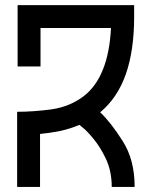

<svg xmlns="http://www.w3.org/2000/svg" viewBox="-20 -741 601 761"><path d="M377 -295.9Q418 -257.8 465.8 -182.6Q513.7 -108.4 513.7 0Q483.4 0 422.9 0Q422.9 -62.5 399.4 -112.3Q376 -161.1 347.7 -194.3Q333 -211.9 319.3 -225.6Q304.7 -238.3 294.9 -246.1Q257.8 -230.5 217.8 -221.7Q177.7 -213.9 138.7 -210Q138.7 -139.6 138.7 0Q108.4 0 47.9 0Q47.9 -68.4 47.9 -206.1Q47.9 -206.1 47.9 -206.1Q47.9 -206.1 47.9 -206.1Q47.9 -237.3 47.9 -297.9Q111.3 -297.9 184.6 -307.6Q257.8 -318.4 312.5 -360.4Q361.3 -398.4 387.7 -464.8Q415 -532.2 419.9 -629.9Q326.2 -629.9 140.6 -629.9Q140.6 -579.1 140.6 -477.5Q110.4 -477.5 49.8 -477.5Q49.8 -558.6 49.8 -720.7Q204.1 -720.7 511.7 -720.7Q511.7 -705.1 511.7 -674.8Q511.7 -541 478.5 -446.3Q445.3 -352.5 377 -295.9Z"/></svg>

Font: Oishi
Style: Regular
Weight: 400
Designer: bBranding
Version: Version 1.0